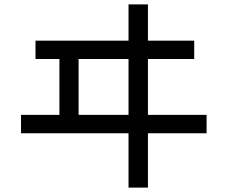

<svg xmlns="http://www.w3.org/2000/svg" viewBox="-20 -818 1040 879"><path d="M252 -292Q208 -292 76.2 -292Q76.2 -271.5 76.2 -208Q199.2 -208 568.4 -208Q568.4 -145.5 568.4 41Q590.8 41 657.2 41Q657.2 -21.5 657.2 -208Q724.6 -208 925.8 -208Q925.8 -228.5 925.8 -292Q858.4 -292 657.2 -292Q657.2 -356.4 657.2 -547.9Q710 -547.9 869.1 -547.9Q869.1 -569.3 869.1 -631.8Q816.4 -631.8 657.2 -631.8Q657.2 -672.9 657.2 -797.9Q634.8 -797.9 568.4 -797.9Q568.4 -756.8 568.4 -631.8Q461.9 -631.8 142.6 -631.8Q142.6 -610.4 142.6 -547.9Q169.9 -547.9 252 -547.9Q252 -484.4 252 -292ZM339.8 -292Q339.8 -356.4 339.8 -547.9Q397.5 -547.9 568.4 -547.9Q568.4 -484.4 568.4 -292Q511.7 -292 339.8 -292Z"/></svg>

Font: Aptus Gothic JP
Style: Medium
Weight: 400
Designer: Fuminori Ogawa / Motoya
Version: Version 1